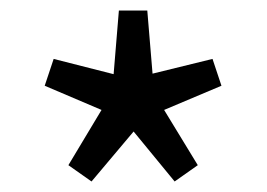

<svg xmlns="http://www.w3.org/2000/svg" viewBox="-20 -816 507 365"><path d="M154 -471 110 -502 173 -607 65 -653 82 -704 196 -675 206 -796H260L270 -676L384 -704L401 -653L292 -607L356 -502L312 -471L234 -566Z"/></svg>

Font: Noto Sans SC Thin
Style: Regular
Weight: 400
Version: Version 2.004-H2;hotconv 1.0.118;makeotfexe 2.5.65603